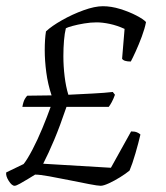

<svg xmlns="http://www.w3.org/2000/svg" viewBox="-24 -598 534 618"><path d="M23 0Q14 0 4 -16Q-6 -32 -4 -43L52 -70Q64 -85 80.5 -116.5Q97 -148 112.5 -185.5Q128 -223 139 -254H48Q51 -271 56 -279.5Q61 -288 64 -290Q82 -290 103 -290.5Q124 -291 142 -291Q130 -327 125 -365Q120 -403 120 -436Q120 -454 121 -469.5Q122 -485 124 -497Q142 -514 175.5 -533Q209 -552 245 -565Q281 -578 307 -578Q334 -578 363 -569Q392 -560 415 -548Q438 -536 446 -527Q442 -506 432.5 -480.5Q423 -455 413 -433Q403 -411 397 -400Q374 -400 369 -409L377 -505Q353 -516 329.5 -521Q306 -526 287 -526Q268 -526 247 -522.5Q226 -519 209.5 -514.5Q193 -510 188 -507Q184 -491 182 -467.5Q180 -444 180 -417Q180 -385 184 -352Q188 -319 196 -293Q236 -295 275 -297Q314 -299 339 -302L346 -293Q341 -279 335.5 -269Q330 -259 326 -254H190Q169 -192 150.5 -148Q132 -104 115 -71L333 -58L398 -175Q410 -175 417 -172Q424 -169 428 -165Q422 -139 412 -104.5Q402 -70 393 -49Q381 -39 362.5 -27.5Q344 -16 326.5 -8Q309 0 300 0Q291 0 262.5 -5.5Q234 -11 199.5 -18Q165 -25 134.5 -30.5Q104 -36 89 -36Q81 -31 67 -22.5Q53 -14 40.5 -7Q28 0 23 0Z"/></svg>

Font: Texturina 72pt 72pt ExtraLight
Style: Italic
Weight: 200
Italic angle: -11°
Designer: Guillermo Torres Carreño
Foundry: Omnibus-Type
Version: Version 1.002; ttfautohint (v1.8.3)